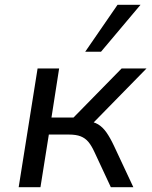

<svg xmlns="http://www.w3.org/2000/svg" viewBox="-20 -782 633 802"><path d="M58 0 137 -496H227L195 -291H287L488 -496H592L356 -255L340 -277Q371 -274 390 -262.5Q409 -251 424.5 -229Q440 -207 456 -173L537 0H443L374 -148Q362 -174 349 -189.5Q336 -205 317 -212.5Q298 -220 267 -220H184L149 0ZM336 -566 471 -762H567L402 -566Z"/></svg>

Font: Nunito Sans 7pt
Style: Italic
Weight: 400
Italic angle: -9°
Designer: Vernon Adams
Foundry: Vernon Adams
Version: Version 3.101;gftools[0.9.27]